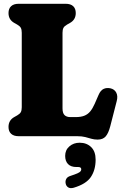

<svg xmlns="http://www.w3.org/2000/svg" viewBox="-20 -720 645 1015"><path d="M349.5 -598.5 334.5 -590Q320.5 -582 315.5 -572.8Q310.5 -563.5 310.5 -547V-147Q310.5 -122 321.2 -111.5Q332 -101 351.5 -101H380.5Q407 -101 425.2 -108Q443.5 -115 456.5 -130.5Q469.5 -146 480.5 -171L501 -218Q511.5 -242.5 527.8 -250Q544 -257.5 564.5 -253Q585.5 -248 594.8 -230Q604 -212 597 -185.5L563 -53Q553.5 -16 538.8 1Q524 18 496 18Q478 18 463 13.5Q448 9 430.5 4.5Q413 0 388 0H78.5Q52.5 0 38.8 -12.8Q25 -25.5 25 -49Q25 -84.5 56 -101.5L71 -110Q85 -118 90 -127.2Q95 -136.5 95 -153V-547Q95 -563.5 90 -572.8Q85 -582 71 -590L56 -598.5Q25 -615.5 25 -651Q25 -674.5 38.8 -687.2Q52.5 -700 78.5 -700H327Q353.5 -700 367 -687.2Q380.5 -674.5 380.5 -651Q380.5 -615.5 349.5 -598.5ZM385 163Q354.5 163 339.5 147.2Q324.5 131.5 324.5 104Q324.5 73 346.8 53.8Q369 34.5 401 34.5Q438 34.5 461.8 57.5Q485.5 80.5 485.5 124Q485.5 178 460.5 215.5Q435.5 253 369.5 272.5Q351.5 277.5 340.5 270.5Q329.5 263.5 327 249.5Q324.5 236.5 330.5 225.5Q336.5 214.5 353.5 209.5Q378 201.5 390 196Q402 190.5 405.8 185.5Q409.5 180.5 409.5 175Q409.5 163 394 163Z"/></svg>

Font: Fraunces 144pt S100 Black
Style: Regular
Weight: 900
Version: Version 1.000